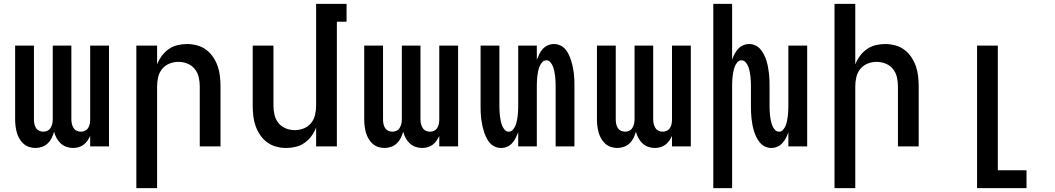

<svg xmlns="http://www.w3.org/2000/svg" viewBox="-20 -755 5440 990"><path d="M163 8Q146 8 129.5 2.5Q113 -3 100.5 -14.5Q88 -26 79.5 -41Q71 -56 66.5 -72.5Q62 -89 60 -106Q58 -123 58 -140V-520H155V-140Q155 -128 157 -117Q159 -106 165 -96Q171 -86 181.5 -81Q192 -76 203 -76Q215 -76 225 -81Q235 -86 241 -96Q247 -106 249.5 -117Q252 -128 252 -140V-520H348V-140Q348 -128 350.5 -117Q353 -106 359 -96Q365 -86 375 -81Q385 -76 397 -76Q408 -76 418.5 -81Q429 -86 435 -96Q441 -106 443 -117Q445 -128 445 -140V-520H542V0H445V-54Q439 -41 430.5 -29Q422 -17 410.5 -8.5Q399 0 385 4Q371 8 356 8Q339 8 322 2Q305 -4 292.5 -16Q280 -28 271.5 -43.5Q263 -59 259 -76Q254 -59 246.5 -43.5Q239 -28 226.5 -16Q214 -4 197 2Q180 8 163 8Z M683 215V-520H790V-423Q799 -446 814 -466.5Q829 -487 849.5 -501.5Q870 -516 894.5 -522Q919 -528 944 -528Q971 -528 996.5 -521Q1022 -514 1043 -498.5Q1064 -483 1079 -460.5Q1094 -438 1102.5 -413.5Q1111 -389 1114 -362.5Q1117 -336 1117 -310V0H1010V-310Q1010 -334 1004.5 -357.5Q999 -381 984 -399.5Q969 -418 946.5 -427Q924 -436 900 -436Q876 -436 853.5 -427Q831 -418 816 -399.5Q801 -381 795.5 -357.5Q790 -334 790 -310V215Z M1456 8Q1429 8 1403.5 1Q1378 -6 1357 -21.5Q1336 -37 1321 -59.5Q1306 -82 1297.5 -106.5Q1289 -131 1286 -157.5Q1283 -184 1283 -210V-520H1390V-210Q1390 -186 1395.5 -162.5Q1401 -139 1416 -120.5Q1431 -102 1453.5 -93Q1476 -84 1500 -84Q1524 -84 1546.5 -93Q1569 -102 1584 -120.5Q1599 -139 1604.5 -162.5Q1610 -186 1610 -210V-735H1767V-643H1717V0H1610V-97Q1601 -74 1586 -53.5Q1571 -33 1550.5 -18.5Q1530 -4 1505.5 2Q1481 8 1456 8Z M1963 8Q1946 8 1929.5 2.5Q1913 -3 1900.5 -14.5Q1888 -26 1879.5 -41Q1871 -56 1866.5 -72.5Q1862 -89 1860 -106Q1858 -123 1858 -140V-520H1955V-140Q1955 -128 1957 -117Q1959 -106 1965 -96Q1971 -86 1981.5 -81Q1992 -76 2003 -76Q2015 -76 2025 -81Q2035 -86 2041 -96Q2047 -106 2049.5 -117Q2052 -128 2052 -140V-520H2148V-140Q2148 -128 2150.5 -117Q2153 -106 2159 -96Q2165 -86 2175 -81Q2185 -76 2197 -76Q2208 -76 2218.5 -81Q2229 -86 2235 -96Q2241 -106 2243 -117Q2245 -128 2245 -140V-520H2342V0H2245V-54Q2239 -41 2230.5 -29Q2222 -17 2210.5 -8.5Q2199 0 2185 4Q2171 8 2156 8Q2139 8 2122 2Q2105 -4 2092.5 -16Q2080 -28 2071.5 -43.5Q2063 -59 2059 -76Q2054 -59 2046.5 -43.5Q2039 -28 2026.5 -16Q2014 -4 1997 2Q1980 8 1963 8Z M2564 8Q2547 8 2531.5 1Q2516 -6 2505 -19Q2494 -32 2487 -47Q2480 -62 2475 -78Q2470 -94 2466.5 -110.5Q2463 -127 2461 -143.5Q2459 -160 2458.5 -176.5Q2458 -193 2458 -210V-520H2555V-210Q2555 -197 2555.5 -184.5Q2556 -172 2557.5 -159Q2559 -146 2561.5 -133.5Q2564 -121 2568.5 -109Q2573 -97 2581.5 -86.5Q2590 -76 2603 -76Q2616 -76 2625 -86.5Q2634 -97 2638.5 -109Q2643 -121 2645.5 -133.5Q2648 -146 2649.5 -159Q2651 -172 2651.5 -184.5Q2652 -197 2652 -210V-520H2748V-447Q2754 -462 2761 -476.5Q2768 -491 2779 -503Q2790 -515 2805 -521.5Q2820 -528 2836 -528Q2853 -528 2868.5 -521Q2884 -514 2895 -501Q2906 -488 2913 -473Q2920 -458 2925 -442Q2930 -426 2933.5 -409.5Q2937 -393 2939 -376.5Q2941 -360 2941.5 -343.5Q2942 -327 2942 -310V0H2845V-310Q2845 -323 2844.5 -335.5Q2844 -348 2842.5 -361Q2841 -374 2838.5 -386.5Q2836 -399 2831.5 -411Q2827 -423 2818.5 -433.5Q2810 -444 2797 -444Q2784 -444 2775 -433.5Q2766 -423 2761.5 -411Q2757 -399 2754.5 -386.5Q2752 -374 2750.5 -361Q2749 -348 2748.5 -335.5Q2748 -323 2748 -310V0H2652V-73Q2646 -58 2639 -43.5Q2632 -29 2621 -17Q2610 -5 2595 1.5Q2580 8 2564 8Z M3163 8Q3146 8 3129.5 2.5Q3113 -3 3100.5 -14.5Q3088 -26 3079.5 -41Q3071 -56 3066.5 -72.5Q3062 -89 3060 -106Q3058 -123 3058 -140V-520H3155V-140Q3155 -128 3157 -117Q3159 -106 3165 -96Q3171 -86 3181.5 -81Q3192 -76 3203 -76Q3215 -76 3225 -81Q3235 -86 3241 -96Q3247 -106 3249.5 -117Q3252 -128 3252 -140V-520H3348V-140Q3348 -128 3350.5 -117Q3353 -106 3359 -96Q3365 -86 3375 -81Q3385 -76 3397 -76Q3408 -76 3418.5 -81Q3429 -86 3435 -96Q3441 -106 3443 -117Q3445 -128 3445 -140V-520H3542V0H3445V-54Q3439 -41 3430.5 -29Q3422 -17 3410.5 -8.5Q3399 0 3385 4Q3371 8 3356 8Q3339 8 3322 2Q3305 -4 3292.5 -16Q3280 -28 3271.5 -43.5Q3263 -59 3259 -76Q3254 -59 3246.5 -43.5Q3239 -28 3226.5 -16Q3214 -4 3197 2Q3180 8 3163 8Z M3658 215V-735H3755V-447Q3760 -462 3767.5 -476.5Q3775 -491 3786 -503Q3797 -515 3812 -521.5Q3827 -528 3843 -528Q3859 -528 3874.5 -521Q3890 -514 3901 -501Q3912 -488 3919.5 -473Q3927 -458 3932 -442Q3937 -426 3940 -409.5Q3943 -393 3945 -376.5Q3947 -360 3947.5 -343.5Q3948 -327 3948 -310V-210Q3948 -197 3948.5 -184.5Q3949 -172 3950.5 -159Q3952 -146 3954.5 -133.5Q3957 -121 3961.5 -109Q3966 -97 3975 -86.5Q3984 -76 3997 -76Q4010 -76 4018.5 -86.5Q4027 -97 4031.5 -109Q4036 -121 4038.5 -133.5Q4041 -146 4042.5 -159Q4044 -172 4044.5 -184.5Q4045 -197 4045 -210V-520H4142V0H4045V-73Q4040 -58 4032.5 -43.5Q4025 -29 4014 -17Q4003 -5 3988 1.5Q3973 8 3957 8Q3941 8 3925.5 1Q3910 -6 3899 -19Q3888 -32 3880.5 -47Q3873 -62 3868 -78Q3863 -94 3860 -110.5Q3857 -127 3855 -143.5Q3853 -160 3852.5 -176.5Q3852 -193 3852 -210V-310Q3852 -323 3851.5 -335.5Q3851 -348 3849.5 -361Q3848 -374 3845.5 -386.5Q3843 -399 3838.5 -411Q3834 -423 3825 -433.5Q3816 -444 3803 -444Q3790 -444 3781.5 -433.5Q3773 -423 3768.5 -411Q3764 -399 3761.5 -386.5Q3759 -374 3757.5 -361Q3756 -348 3755.5 -335.5Q3755 -323 3755 -310V215Z M4283 215V-735H4390V-423Q4399 -446 4414 -466.5Q4429 -487 4449.5 -501.5Q4470 -516 4494.5 -522Q4519 -528 4544 -528Q4571 -528 4596.5 -521Q4622 -514 4643 -498.5Q4664 -483 4679 -460.5Q4694 -438 4702.5 -413.5Q4711 -389 4714 -362.5Q4717 -336 4717 -310V0H4610V-310Q4610 -334 4604.5 -357.5Q4599 -381 4584 -399.5Q4569 -418 4546.5 -427Q4524 -436 4500 -436Q4476 -436 4453.5 -427Q4431 -418 4416 -399.5Q4401 -381 4395.5 -357.5Q4390 -334 4390 -310V215Z M5018 215V-520H5125V123H5273V215Z"/></svg>

Font: Iosevka Semibold Extended
Style: Regular
Weight: 600
Width: 7
Monospace: yes
Designer: Belleve Invis
Foundry: Belleve Invis
Version: Version 32.5.0; ttfautohint (v1.8.4)